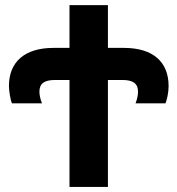

<svg xmlns="http://www.w3.org/2000/svg" viewBox="-20 -734 697 754"><path d="M403.8 -419.9H460.9C503.4 -419.9 522 -405.3 522 -374C522 -359.9 518.6 -344.2 512.2 -328.1H629.9C631.8 -332 634.3 -341.3 637.7 -355.5C640.6 -369.6 642.1 -383.3 642.1 -396C642.1 -491.7 580.1 -545.9 466.8 -545.9H403.8V-713.9H252.9V-545.9H189.9C77.1 -545.9 15.1 -491.2 15.1 -396C15.1 -386.2 16.6 -374 19 -358.9C21.5 -343.8 24.4 -333.5 26.9 -328.1H145C138.2 -345.2 134.8 -360.8 134.8 -374C134.8 -405.3 153.3 -419.9 195.8 -419.9H252.9V0H403.8Z"/></svg>

Font: Noto Reveo Sans
Style: Bold
Weight: 700
Designer: Monotype Design team
Foundry: Monotype Imaging Inc.
Version: Version 1.04